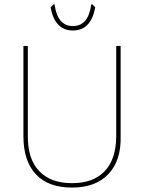

<svg xmlns="http://www.w3.org/2000/svg" viewBox="-20 -845 652 869"><path d="M398 -825 411 -812Q392 -707 310 -707Q228 -707 209 -812L222 -825H227Q240 -727 310 -727Q380 -727 393 -825ZM526 -637V-229Q529 -119 471 -57.5Q413 4 306 4Q199 4 142.5 -56Q86 -116 86 -229V-637H106V-229Q105 -126 157 -71Q209 -16 306 -16Q403 -16 454.5 -71Q506 -126 506 -229V-637Z"/></svg>

Font: Alegreya Sans Thin
Style: Regular
Weight: 100
Designer: Juan Pablo del Peral
Foundry: Huerta Tipografica
Version: Version 2.007